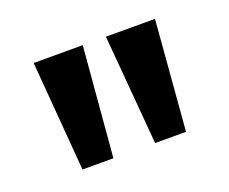

<svg xmlns="http://www.w3.org/2000/svg" viewBox="-61 -811 556 467"><g transform="rotate(-20 217.0 -578.0)"><path d="M60 -720H187L163 -436H83ZM247 -720H374L351 -436H271Z"/></g></svg>

Font: Radio Canada Medium
Style: Regular
Weight: 500
Designer: Charles Daoud, Etienne Aubert Bonn, Alexandre Saumier Demers, Jacques Le Bailly
Foundry: Radio-Canada
Version: Version 2.104; ttfautohint (v1.8.4.7-5d5b);gftools[0.9.28.de